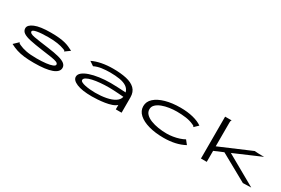

<svg xmlns="http://www.w3.org/2000/svg" viewBox="72 -1647 3857 2640"><g transform="rotate(30 2000.0 -327.0)"><path d="M504 10Q415 10 348.5 2Q282 -6 228 -23.5Q174 -41 122 -69L187 -131L195 -138L199 -133Q199 -125 205.5 -122Q212 -119 226 -111Q274 -88 339.5 -75Q405 -62 508 -62Q591 -62 653.5 -69.5Q716 -77 751.5 -91Q787 -105 787 -124Q787 -145 759 -157Q731 -169 670.5 -178.5Q610 -188 510 -201Q394 -217 317 -233.5Q240 -250 202.5 -276Q165 -302 165 -345Q165 -397 249 -432.5Q333 -468 502 -468Q578 -468 632 -462.5Q686 -457 726 -447Q766 -437 799 -422.5Q832 -408 866 -390L797 -340L789 -334L785 -339Q786 -348 779 -350Q772 -352 757 -359Q713 -376 650 -386Q587 -396 506 -396Q390 -396 325 -383.5Q260 -371 260 -349Q260 -316 336 -302Q412 -288 568 -268Q682 -253 751 -234.5Q820 -216 851 -190Q882 -164 882 -127Q882 -61 787.5 -25.5Q693 10 504 10Z M1425 11Q1269 11 1184.5 -24.5Q1100 -60 1100 -115Q1100 -152 1136 -182Q1172 -212 1236 -233.5Q1300 -255 1383.5 -267Q1467 -279 1561 -279Q1608 -279 1674 -276Q1740 -273 1802 -269Q1788 -321 1745.5 -349.5Q1703 -378 1635.5 -389.5Q1568 -401 1481 -401Q1415 -401 1350.5 -392Q1286 -383 1233 -357L1165 -403Q1230 -435 1313.5 -451Q1397 -467 1491 -467Q1612 -467 1702.5 -447Q1793 -427 1843 -378Q1893 -329 1893 -243V0H1801V-70Q1775 -45 1728.5 -29Q1682 -13 1626.5 -4.5Q1571 4 1518 7.5Q1465 11 1425 11ZM1198 -119Q1198 -103 1220 -91Q1242 -79 1277.5 -71.5Q1313 -64 1355.5 -60Q1398 -56 1439 -56Q1534 -56 1613 -71.5Q1692 -87 1743 -119Q1794 -151 1805 -201Q1769 -204 1727 -207Q1685 -210 1644.5 -212Q1604 -214 1573 -214Q1501 -214 1434 -208Q1367 -202 1313.5 -190Q1260 -178 1229 -160Q1198 -142 1198 -119Z M2564 11Q2431 11 2327.5 -18Q2224 -47 2165 -100.5Q2106 -154 2106 -228Q2106 -302 2165 -355Q2224 -408 2327 -437Q2430 -466 2562 -466Q2673 -466 2763 -443.5Q2853 -421 2908 -381L2854 -329L2847 -322L2842 -327Q2842 -335 2835.5 -338.5Q2829 -342 2814 -349Q2759 -375 2690 -384.5Q2621 -394 2546 -394Q2488 -394 2427.5 -385Q2367 -376 2315.5 -356.5Q2264 -337 2232 -306.5Q2200 -276 2200 -233Q2200 -189 2232 -156.5Q2264 -124 2317.5 -103Q2371 -82 2437 -71.5Q2503 -61 2572 -61Q2618 -61 2668.5 -69Q2719 -77 2765 -92Q2811 -107 2844 -126L2894 -63Q2758 11 2564 11Z M3389 -236 3245 -175V0H3153V-665H3254V-658Q3248 -652 3246.5 -645Q3245 -638 3245 -621V-247L3742 -459Q3765 -457 3795.5 -455.5Q3826 -454 3851 -454H3894L3471 -272L3952 0L3821 4Z"/></g></svg>

Font: Inconsolata UltraExpanded
Style: Regular
Weight: 400
Width: 9
Monospace: yes
Designer: Raph Levien, Cyreal, Brenton Simpson
Foundry: Raph Levien, Cyreal, Google
Version: Version 3.000; ttfautohint (v1.8.2.53-6de2)